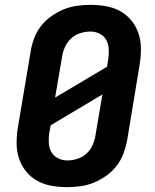

<svg xmlns="http://www.w3.org/2000/svg" viewBox="-20 -763 640 791"><path d="M257 8Q224 8 192.5 2.5Q161 -3 134.5 -17.5Q108 -32 88.5 -55.5Q69 -79 59 -108Q49 -137 48.5 -169.5Q48 -202 53 -234L106 -549Q110 -576 120 -603.5Q130 -631 148 -654.5Q166 -678 190.5 -695.5Q215 -713 241.5 -724Q268 -735 296.5 -739Q325 -743 352 -743Q385 -743 416.5 -737.5Q448 -732 474.5 -717.5Q501 -703 520.5 -679.5Q540 -656 550 -627Q560 -598 560.5 -565.5Q561 -533 556 -501L504 -186Q499 -159 489 -131.5Q479 -104 461 -80.5Q443 -57 418.5 -39.5Q394 -22 367.5 -11Q341 0 312.5 4Q284 8 257 8ZM207 -361 421 -488 426 -519Q429 -540 428 -560.5Q427 -581 418 -598Q409 -615 391 -624Q373 -633 353 -633Q332 -633 311 -626.5Q290 -620 274 -605.5Q258 -591 248.5 -571Q239 -551 236 -531ZM257 -102Q278 -102 298.5 -108.5Q319 -115 335.5 -129.5Q352 -144 361 -164Q370 -184 373 -204L402 -374L189 -247L183 -216Q180 -195 181 -174.5Q182 -154 191.5 -137Q201 -120 219 -111Q237 -102 257 -102Z"/></svg>

Font: Iosevka Aile Extrabold
Style: Italic
Weight: 800
Italic angle: -9°
Designer: Belleve Invis
Foundry: Belleve Invis
Version: Version 31.1.0; ttfautohint (v1.8.4)